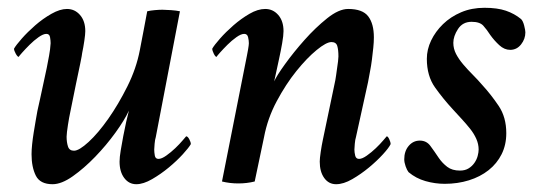

<svg xmlns="http://www.w3.org/2000/svg" viewBox="-20 -466 1393 493"><path d="M287 -51Q287 -62 290 -80Q293 -98 296.5 -116.5Q300 -135 304 -153Q308 -171 311 -182Q300 -158 276.5 -125.5Q253 -93 224.5 -63.5Q196 -34 167 -13.5Q138 7 115 7Q83 7 72 -15Q61 -37 61 -70Q61 -81 62.5 -95.5Q64 -110 66.5 -125.5Q69 -141 71.5 -155.5Q74 -170 76 -181Q79 -193 83 -212.5Q87 -232 91.5 -252Q96 -272 100 -291.5Q104 -311 106 -323Q107 -327 108.5 -339Q110 -351 110 -355Q110 -362 108.5 -370.5Q107 -379 99 -379Q91 -379 79 -370.5Q67 -362 56 -351Q45 -340 37 -331Q29 -322 28 -320Q25 -320 20.5 -328Q16 -336 16 -341Q21 -350 36 -367Q51 -384 70.5 -401Q90 -418 112 -430.5Q134 -443 152 -443Q172 -443 185.5 -427.5Q199 -412 199 -386Q199 -378 196.5 -361Q194 -344 191 -330Q191 -327 186 -302.5Q181 -278 175 -250Q168 -217 160 -176Q159 -172 157.5 -163.5Q156 -155 154.5 -145.5Q153 -136 152 -127.5Q151 -119 151 -115Q151 -101 154.5 -90Q158 -79 170 -79Q183 -79 207.5 -101.5Q232 -124 258 -161Q284 -198 307 -244Q330 -290 339 -337Q344 -362 348.5 -386.5Q353 -411 358 -437Q366 -439 377.5 -440Q389 -441 397 -441Q405 -441 419 -440Q433 -439 442 -437L380 -114Q378 -108 377 -97Q376 -86 376 -82Q376 -75 377.5 -66.5Q379 -58 387 -58Q395 -58 407 -66.5Q419 -75 430 -85.5Q441 -96 449 -105.5Q457 -115 458 -116Q462 -116 466 -108.5Q470 -101 470 -96Q465 -87 449.5 -70Q434 -53 413.5 -36Q393 -19 370.5 -6Q348 7 330 7Q311 7 299 -9Q287 -25 287 -51Z M708 -386Q708 -375 704.5 -355Q701 -335 696.5 -314.5Q692 -294 688.5 -277.5Q685 -261 684 -257Q690 -271 712 -301.5Q734 -332 762 -363.5Q790 -395 820 -419Q850 -443 874 -443Q911 -443 925.5 -424Q940 -405 940 -370Q940 -358 938.5 -343.5Q937 -329 935 -313Q933 -297 930 -282Q927 -267 925 -255L894 -114Q892 -108 891 -97Q890 -86 890 -82Q890 -75 892 -66.5Q894 -58 902 -58Q910 -58 922 -66.5Q934 -75 945 -85.5Q956 -96 964 -105.5Q972 -115 973 -116Q976 -116 979.5 -108.5Q983 -101 983 -96Q979 -87 963.5 -70Q948 -53 927.5 -36Q907 -19 884.5 -6Q862 7 843 7Q824 7 812.5 -9Q801 -25 801 -51Q801 -59 803.5 -76Q806 -93 809 -107L841 -260Q842 -264 843 -272.5Q844 -281 845.5 -290.5Q847 -300 848 -308.5Q849 -317 849 -321Q849 -338 846 -348Q843 -358 831 -358Q818 -358 793 -337.5Q768 -317 741 -283.5Q714 -250 690.5 -206Q667 -162 658 -114Q652 -84 646 -57Q640 -30 634 0Q614 5 592 5Q570 5 550 0L614 -323Q615 -327 617 -339Q619 -351 619 -355Q619 -362 617 -370.5Q615 -379 607 -379Q599 -379 587 -370.5Q575 -362 564 -351Q553 -340 545 -331Q537 -322 536 -320Q533 -320 529 -328Q525 -336 525 -341Q530 -350 545 -367Q560 -384 579.5 -401Q599 -418 620.5 -430.5Q642 -443 661 -443Q681 -443 694.5 -427.5Q708 -412 708 -386Z M1224 -446Q1257 -446 1279 -438.5Q1301 -431 1318 -417Q1323 -412 1326 -400Q1329 -388 1329 -383Q1329 -366 1318 -352Q1307 -338 1290 -338Q1275 -338 1262 -350Q1249 -362 1239 -376Q1230 -390 1221 -400Q1212 -410 1191 -410Q1168 -410 1156 -391.5Q1144 -373 1144 -356Q1144 -341 1151 -327.5Q1158 -314 1169.5 -300.5Q1181 -287 1194 -274Q1207 -261 1219 -247Q1241 -223 1260.5 -194Q1280 -165 1280 -124Q1280 -94 1268 -70Q1256 -46 1234.5 -29Q1213 -12 1184 -3Q1155 6 1122 6Q1097 6 1072.5 -1Q1048 -8 1029 -24Q1025 -29 1021.5 -39Q1018 -49 1018 -57Q1018 -78 1029.5 -91.5Q1041 -105 1058 -105Q1075 -105 1085 -91.5Q1095 -78 1107 -60Q1116 -47 1128.5 -37.5Q1141 -28 1161 -28Q1174 -28 1183 -33.5Q1192 -39 1198 -47.5Q1204 -56 1206.5 -65.5Q1209 -75 1209 -82Q1209 -96 1203 -109.5Q1197 -123 1187 -135.5Q1177 -148 1165.5 -160.5Q1154 -173 1143 -185Q1118 -212 1097 -241.5Q1076 -271 1076 -315Q1076 -339 1087 -362Q1098 -385 1117.5 -404Q1137 -423 1164 -434.5Q1191 -446 1224 -446Z"/></svg>

Font: Vermiglione Medium
Style: Italic
Weight: 500
Italic angle: -11°
Version: Version 1.000